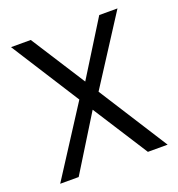

<svg xmlns="http://www.w3.org/2000/svg" viewBox="-105 -634 670 722"><g transform="rotate(-20 230.0 -273.0)"><path d="M366 0 225 -220 89 0H15L191 -273L17 -546H96L235 -329L370 -546H443L269 -276L445 0Z"/></g></svg>

Font: Fz Poppins Light
Style: Regular
Weight: 300
Designer: Ninad Kale (Devanagari), Jonny Pinhorn (Latin)
Foundry: Indian Type Foundry
Version: Vit hóa bi Vntype.Com & FontZin.Com